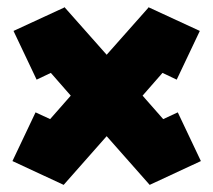

<svg xmlns="http://www.w3.org/2000/svg" viewBox="-20 -520 600 540"><path d="M159 0 157 -1 15 -67 80 -204 121 -185 179 -251 123 -315 83 -296 18 -433 161 -499 162 -500V-499V-500L163 -498L280 -366L397 -498L398 -500V-499V-500L399 -499L542 -433L477 -296L437 -315L381 -251L439 -185L480 -204L545 -67L403 -1L401 0L280 -137Z"/></svg>

Font: Blaka
Style: Regular
Weight: 400
Designer: Mohamed Gaber
Foundry: Kief Type Foundry
Version: Version 1.003; ttfautohint (v1.8.4.7-5d5b)